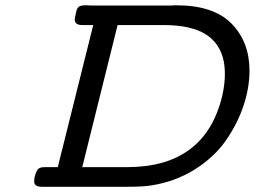

<svg xmlns="http://www.w3.org/2000/svg" viewBox="-20 -715 975 735"><path d="M110.8 -21Q110.8 -41 121.1 -61Q127 -75.2 150.9 -75.2H201.2L336.9 -619.1H294.9Q266.1 -619.1 266.1 -640.1Q266.1 -644 271 -667Q274.9 -685.1 282.5 -689.9Q290 -694.8 311 -694.8Q314 -694.8 320.6 -694.3Q327.1 -693.8 330.1 -693.8H634.8Q635.7 -693.8 642.8 -694.3Q649.9 -694.8 653.8 -694.8Q797.9 -694.8 866.5 -624.5Q935.1 -554.2 935.1 -444.8Q935.1 -378.9 912.1 -310.1Q889.2 -241.2 844.5 -177Q799.8 -112.8 724.9 -65.9Q649.9 -19 557.1 -4.9Q528.3 0 463.9 0H139.2Q110.8 0 110.8 -21ZM294.9 -75.2H466.8Q763.7 -75.2 830.1 -345.2Q840.8 -391.1 840.8 -429.7Q840.8 -431.2 840.8 -433.1Q840.8 -535.2 770 -582Q713.9 -619.1 605 -619.1H430.2Z"/></svg>

Font: CMU Concrete
Style: BoldItalic
Weight: 700
Italic angle: -14.04°
Version: Version 0.7.0